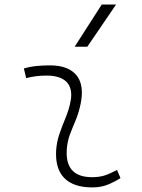

<svg xmlns="http://www.w3.org/2000/svg" viewBox="-20 -815 626 845"><path d="M495.1 -66.9 510.3 -31.2Q483.4 -14.2 453.9 -2.2Q424.3 9.8 385.7 9.8Q303.2 9.8 262.7 -31.7Q226.6 -68.8 226.6 -136.7Q226.6 -144.5 227.1 -153.3Q229.5 -189.9 241.2 -224.4Q252.9 -258.8 266.6 -291.5Q280.3 -324.2 287.6 -355Q293.5 -378.4 293.5 -397.5Q293.5 -429.7 276.9 -450.2Q249.5 -482.4 184.6 -482.4Q138.2 -482.4 95.2 -471.2L85 -513.7Q113.8 -522 142.6 -524.7Q171.4 -527.3 200.2 -527.3Q283.2 -527.3 318.8 -481Q340.3 -452.1 340.3 -407.2Q340.3 -379.4 332 -345.2Q323.7 -310.5 311 -280.8Q297.9 -250.5 287.1 -221.2Q276.4 -191.9 273.9 -157.7Q273.4 -149.9 273.4 -142.1Q273.4 -35.2 385.3 -35.2Q416 -35.2 439.5 -42.5Q462.9 -49.8 495.1 -66.9ZM308.6 -609.4 427.7 -794.9H490.7L364.3 -609.4Z"/></svg>

Font: CaskaydiaCove NFP ExtraLight
Style: Italic
Weight: 200
Italic angle: -10°
Designer: Aaron Bell
Foundry: Saja Typeworks
Version: Version 2111.001; VTT 6.35;Nerd Fonts 3.1.1